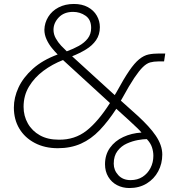

<svg xmlns="http://www.w3.org/2000/svg" viewBox="-20 -733 873 969"><path d="M633 216Q599 216 571 201.5Q543 187 526.5 159.5Q510 132 510 96Q510 48 535 13Q560 -22 602 -41.5Q644 -61 694 -64Q689 -71 673 -86.5Q657 -102 632 -125L567 -184Q526 -121 483 -76Q440 -31 388.5 -8Q337 15 272 15Q206 15 155.5 -11.5Q105 -38 77.5 -84Q50 -130 50 -190Q50 -241 73.5 -291.5Q97 -342 146 -386Q195 -430 271 -458Q258 -471 242 -490.5Q226 -510 215 -534Q204 -558 204 -583Q205 -618 223.5 -648Q242 -678 275.5 -695.5Q309 -713 353 -713Q394 -713 423.5 -697Q453 -681 468.5 -654Q484 -627 484 -596Q484 -558 465 -530.5Q446 -503 414 -483.5Q382 -464 344 -449L559 -253L568 -268Q605 -336 632 -375.5Q659 -415 682.5 -434Q706 -453 729.5 -458Q753 -463 784 -463H814L808 -423H779Q756 -423 738 -418Q720 -413 701 -394.5Q682 -376 657.5 -339.5Q633 -303 598 -239L590 -225L678 -146Q705 -121 727.5 -96.5Q750 -72 766 -48.5Q782 -25 790.5 -1Q799 23 799 47Q799 93 778.5 131.5Q758 170 720.5 193Q683 216 633 216ZM277 -28Q357 -27 416 -73Q475 -119 535 -213L298 -430Q244 -409 199 -375.5Q154 -342 126.5 -296.5Q99 -251 99 -194Q99 -148 120.5 -110Q142 -72 181.5 -50Q221 -28 277 -28ZM639 176Q674 176 699.5 159.5Q725 143 739.5 115Q754 87 754 53Q754 32 747 10.5Q740 -11 721 -31Q703 -31 675.5 -26Q648 -21 620 -8.5Q592 4 573 29Q554 54 554 93Q554 126 577 151Q600 176 639 176ZM317 -474Q350 -486 378 -501.5Q406 -517 423 -539Q440 -561 440 -592Q440 -634 412 -653.5Q384 -673 349 -673Q303 -673 276.5 -645Q250 -617 250 -583Q250 -560 261.5 -539.5Q273 -519 288.5 -502.5Q304 -486 317 -474Z"/></svg>

Font: MuseoModerno Thin ExtraLight
Style: Italic
Weight: 250
Italic angle: -9°
Version: Version 1.003